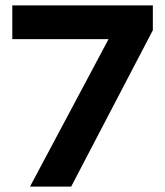

<svg xmlns="http://www.w3.org/2000/svg" viewBox="-20 -695 615 715"><path d="M91.7 0 384.2 -549.2H25.8V-675H549.2V-582.5L245 0Z"/></svg>

Font: Funnel Display Light
Style: Bold
Weight: 700
Version: Version 1.000